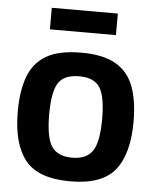

<svg xmlns="http://www.w3.org/2000/svg" viewBox="-53 -779 673 834"><g transform="rotate(5 283.5 -362.0)"><path d="M31 -272Q31 -362 54 -424.5Q77 -487 132 -519Q187 -551 284 -551Q380 -551 435 -519Q490 -487 513 -424.5Q536 -362 536 -272Q536 -132 479.5 -61Q423 10 284 10Q144 10 87.5 -61Q31 -132 31 -272ZM168 -272Q168 -170 194.5 -131.5Q221 -93 284 -93Q345 -93 372 -131.5Q399 -170 399 -272Q399 -370 374 -409Q349 -448 284 -448Q218 -448 193 -409Q168 -370 168 -272ZM139 -640V-734H427V-640Z"/></g></svg>

Font: Georama SemiBold
Style: Regular
Weight: 600
Designer: Jean-Baptiste Levee
Foundry: Production Type
Version: Version 1.000